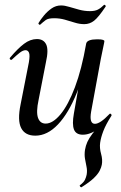

<svg xmlns="http://www.w3.org/2000/svg" viewBox="-20 -560 511 811"><path d="M150 -456Q148 -454 144.5 -457Q141 -460 143 -463Q151 -477 165.5 -494.5Q180 -512 198 -524.5Q216 -537 238 -537Q253 -537 272.5 -531Q292 -525 314.5 -519Q337 -513 360 -513Q381 -513 393.5 -519.5Q406 -526 419 -539Q421 -541 424.5 -538Q428 -535 426 -532Q396 -487 377.5 -472.5Q359 -458 336 -458Q316 -458 295.5 -464.5Q275 -471 253.5 -477Q232 -483 209 -483Q184 -483 173.5 -475.5Q163 -468 150 -456ZM129 13Q86 13 69.5 -19Q53 -51 67 -119L102 -297Q107 -327 102.5 -337.5Q98 -348 88 -348Q77 -348 63 -337Q49 -326 31 -309Q27 -305 23 -309Q19 -313 23 -317Q55 -355 81.5 -375Q108 -395 136 -395Q164 -395 175 -372.5Q186 -350 174 -297L143 -138Q132 -87 140.5 -62.5Q149 -38 173 -38Q203 -38 235.5 -77Q268 -116 296.5 -191.5Q325 -267 344 -376L360 -375Q340 -257 305 -169.5Q270 -82 225 -34.5Q180 13 129 13ZM324 231Q322 232 318.5 228Q315 224 318 222Q334 210 339 199Q344 188 346 178Q349 161 345.5 144.5Q342 128 339 110.5Q336 93 339 73Q342 55 349 39.5Q356 24 370 5.5Q384 -13 406 -39L399 -19Q383 -6 365 1.5Q347 9 330 9Q301 9 292.5 -13Q284 -35 292 -80L344 -376Q348 -394 391 -394Q409 -394 415 -391.5Q421 -389 421 -387Q421 -383 416 -360.5Q411 -338 406 -312L365 -89Q356 -37 381 -37Q403 -37 442 -78Q445 -82 449 -78Q453 -74 450 -70Q427 -34 416.5 -6.5Q406 21 403 43Q400 65 407 90Q414 115 410 136Q408 147 401 161Q394 175 376.5 192Q359 209 324 231Z"/></svg>

Font: Cormorant SemiBold
Style: Italic
Weight: 600
Italic angle: -10°
Designer: Christian Thalmann (Catharsis Fonts)
Foundry: Catharsis Fonts
Version: Version 4.000